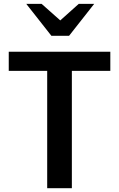

<svg xmlns="http://www.w3.org/2000/svg" viewBox="-20 -987 624 1007"><path d="M227.5 0V-615.2H25.9V-715.8H558.6V-615.2H356.9V0ZM249.5 -799.3 117.7 -966.8H198.2L315.4 -862.8H276.9L393.1 -966.8H474.1L342.3 -799.3Z"/></svg>

Font: Monda SemiBold
Style: Regular
Weight: 600
Designer: Vernon Adams
Foundry: Vernon Adams
Version: Version 2.200